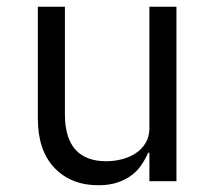

<svg xmlns="http://www.w3.org/2000/svg" viewBox="-20 -536 640 568"><path d="M422 -84H418Q410 -65 398 -47.5Q386 -30 368.5 -17Q351 -4 327 4Q303 12 271 12Q190 12 141 -39.5Q92 -91 92 -185V-516H172V-199Q172 -128 203 -93.5Q234 -59 294 -59Q318 -59 341 -65Q364 -71 382 -83Q400 -95 411 -113.5Q422 -132 422 -158V-516H502V0H422Z"/></svg>

Font: PlemolJP35 Console
Style: Regular
Weight: 400
Version: v2.0.3; ttfautohint (v1.8.4.7-5d5b-dirty) -l 6 -r 45 -G 200 